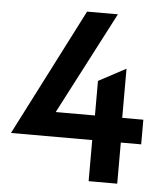

<svg xmlns="http://www.w3.org/2000/svg" viewBox="-48 -668 617 711"><g transform="rotate(5 260.5 -312.5)"><path d="M307.6 0V-152.8H5.6L247.2 -625H361.8L163.9 -244.4H309.7V-372.9L411.1 -427.1V-244.4H489.6V-152.8H413.9V0Z"/></g></svg>

Font: Afacad SemiBold
Style: Regular
Weight: 600
Designer: Kristian Moeller
Foundry: Dicotype
Version: Version 1.000